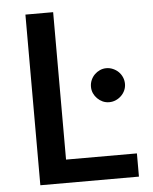

<svg xmlns="http://www.w3.org/2000/svg" viewBox="-52 -764 642 807"><g transform="rotate(-5 269.0 -360.0)"><path d="M501.5 -98V0H85.5V-720H202.5V-98ZM477 -393.5Q477 -379 471.2 -366.2Q465.5 -353.5 455.5 -343.8Q445.5 -334 432.2 -328.2Q419 -322.5 404.5 -322.5Q390 -322.5 377.2 -328.2Q364.5 -334 354.8 -343.8Q345 -353.5 339.2 -366.2Q333.5 -379 333.5 -393.5Q333.5 -408.5 339.2 -421.8Q345 -435 354.8 -444.8Q364.5 -454.5 377.2 -460.2Q390 -466 404.5 -466Q419 -466 432.2 -460.2Q445.5 -454.5 455.5 -444.8Q465.5 -435 471.2 -421.8Q477 -408.5 477 -393.5Z"/></g></svg>

Font: Lato 2
Style: Regular
Weight: 600
Designer: Lukasz Dziedzic with Adam Twardoch and Botio Nikoltchev
Foundry: tyPoland Lukasz Dziedzic
Version: Version 2.015; 2015-08-06; http://www.latofonts.com/